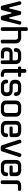

<svg xmlns="http://www.w3.org/2000/svg" viewBox="2408 -3248 846 5703"><g transform="rotate(90 2831.5 -397.0)"><path d="M281 -31 282 -32Q275 -9 255 -2Q235 5 215 5Q196 5 175.5 -2Q155 -9 149 -32L150 -31L19 -549Q7 -591 58 -605Q107 -618 121 -571V-572L202 -246H229L310 -572Q315 -593 332.5 -599.5Q350 -606 365 -606Q382 -606 398.5 -598.5Q415 -591 421 -572Q430 -536 437.5 -505Q445 -474 452 -445Q459 -416 465.5 -388Q472 -360 480 -330L502 -245H529Q549 -326 569.5 -408.5Q590 -491 610 -572L609 -571Q623 -618 672 -605Q723 -593 711 -549L581 -31L582 -32Q576 -9 555.5 -2Q535 5 515 5Q496 5 476 -2Q456 -9 449 -32L450 -31L379 -312H352Z M899 -42Q899 6 844 6Q789 6 789 -42V-752Q789 -800 844 -800Q899 -800 899 -752V-602H1110Q1161 -602 1216 -564Q1270 -526 1270 -444V-42Q1270 6 1215 6Q1160 6 1160 -42V-435Q1160 -461 1144 -485L1145 -484Q1132 -508 1092 -508H899Z M1553 0Q1522 0 1494 -8.5Q1466 -17 1440 -33V-32Q1391 -63 1391 -146V-195Q1391 -236 1405.5 -266.5Q1420 -297 1446 -315H1445Q1470 -332 1498 -340.5Q1526 -349 1552 -349H1773V-442Q1773 -467 1757.5 -487.5Q1742 -508 1705 -508H1588Q1550 -508 1535.5 -489.5Q1521 -471 1521 -446V-438Q1521 -386 1465 -386Q1409 -386 1409 -438V-447Q1409 -488 1423.5 -516Q1438 -544 1463 -563H1462Q1488 -580 1516.5 -591Q1545 -602 1571 -602H1723Q1748 -602 1776.5 -591Q1805 -580 1830 -563H1829Q1855 -544 1869 -513.5Q1883 -483 1883 -443V-42Q1883 6 1828 6Q1817 6 1807.5 5Q1798 4 1790.5 -0.5Q1783 -5 1778.5 -13.5Q1774 -22 1774 -36L1773 -255H1571Q1549 -255 1537 -250Q1525 -245 1518 -234Q1510 -217 1506.5 -207.5Q1503 -198 1503 -186V-147Q1503 -121 1518.5 -107.5Q1534 -94 1572 -94H1684Q1721 -94 1721 -47Q1721 -27 1712 -13.5Q1703 0 1684 0Z M2143 -508V-144Q2143 -118 2154 -104Q2165 -90 2201 -90H2227Q2266 -90 2264 -44Q2264 3 2227 3H2194Q2162 3 2134 -5.5Q2106 -14 2080 -30V-29Q2031 -61 2031 -143V-508H1992Q1956 -508 1954 -555Q1954 -602 1992 -602H2031V-709Q2031 -757 2088 -757Q2143 -757 2143 -709V-602H2226Q2265 -602 2263 -555Q2263 -508 2226 -508Z M2676 -350Q2701 -350 2729.5 -338.5Q2758 -327 2783 -310H2782Q2808 -291 2822 -261Q2836 -231 2836 -189V-159Q2836 -77 2782 -38Q2756 -18 2729 -9Q2702 0 2676 0H2506Q2480 0 2453 -9Q2426 -18 2400 -38Q2346 -76 2346 -159V-171Q2346 -214 2401 -213Q2457 -213 2457 -171V-160Q2457 -136 2472 -115Q2487 -94 2525 -94H2657Q2695 -94 2710 -115Q2725 -136 2725 -160V-188Q2725 -201 2721.5 -213Q2718 -225 2710 -234.5Q2702 -244 2689 -250Q2676 -256 2657 -256H2511Q2460 -256 2404 -292Q2351 -326 2351 -409V-443Q2351 -483 2365 -513.5Q2379 -544 2405 -563H2404Q2429 -580 2457 -591Q2485 -602 2511 -602H2671Q2697 -602 2724.5 -591Q2752 -580 2778 -563H2777Q2803 -544 2817 -513.5Q2831 -483 2831 -443V-434Q2831 -413 2817 -403.5Q2803 -394 2776 -393Q2721 -392 2721 -434V-442Q2721 -467 2705.5 -487.5Q2690 -508 2653 -508H2529Q2492 -508 2476.5 -487.5Q2461 -467 2461 -442V-418Q2461 -392 2476.5 -371Q2492 -350 2529 -350Z M3286 -602Q3312 -602 3339.5 -591Q3367 -580 3393 -563H3392Q3418 -544 3432 -513.5Q3446 -483 3446 -443V-159Q3446 -77 3392 -38Q3339 0 3286 0H3126Q3100 0 3073 -9Q3046 -18 3020 -38Q2966 -76 2966 -159V-443Q2966 -483 2980 -513.5Q2994 -544 3020 -563H3019Q3044 -580 3072 -591Q3100 -602 3126 -602ZM3268 -94Q3305 -94 3320.5 -115Q3336 -136 3336 -160V-442Q3336 -467 3320.5 -487.5Q3305 -508 3268 -508H3144Q3107 -508 3091.5 -487.5Q3076 -467 3076 -442V-160Q3076 -136 3091.5 -115Q3107 -94 3144 -94Z M3682 -160Q3682 -136 3697.5 -115Q3713 -94 3750 -94H3875Q3912 -94 3927.5 -112.5Q3943 -131 3943 -155V-166Q3943 -213 3998 -213Q4053 -213 4053 -166V-154Q4053 -112 4039.5 -85Q4026 -58 3999 -38Q3946 0 3893 0H3725Q3672 0 3622 -38Q3598 -58 3585 -88.5Q3572 -119 3572 -159V-444Q3572 -525 3622 -564Q3647 -582 3673.5 -592.5Q3700 -603 3725 -603H3893Q3917 -603 3946 -593.5Q3975 -584 4000 -568Q4024 -551 4038.5 -521Q4053 -491 4053 -450V-315Q4053 -292 4039.5 -274Q4026 -256 3990 -256H3774Q3738 -256 3736 -303Q3736 -350 3774 -350H3944L3943 -443Q3943 -468 3927.5 -488.5Q3912 -509 3875 -509H3750Q3713 -509 3697.5 -488.5Q3682 -468 3682 -443Z M4384 6Q4382 6 4379 5.5Q4376 5 4373 5Q4368 5 4359 5Q4350 5 4342 4Q4325 3 4313 -5.5Q4301 -14 4296 -26L4128 -542Q4123 -563 4133.5 -579.5Q4144 -596 4167 -604Q4174 -606 4181 -607Q4188 -608 4193 -608Q4224 -608 4236 -574L4309 -347L4386 -109L4536 -574Q4547 -609 4576 -609Q4587 -609 4604 -604Q4630 -597 4640 -580.5Q4650 -564 4643 -542L4476 -26Q4467 2 4429 4Q4427 4 4424.5 4.5Q4422 5 4420 5Q4412 6 4406 6Q4400 6 4395 6Z M4842 -160Q4842 -136 4857.5 -115Q4873 -94 4910 -94H5035Q5072 -94 5087.5 -112.5Q5103 -131 5103 -155V-166Q5103 -213 5158 -213Q5213 -213 5213 -166V-154Q5213 -112 5199.5 -85Q5186 -58 5159 -38Q5106 0 5053 0H4885Q4832 0 4782 -38Q4758 -58 4745 -88.5Q4732 -119 4732 -159V-444Q4732 -525 4782 -564Q4807 -582 4833.5 -592.5Q4860 -603 4885 -603H5053Q5077 -603 5106 -593.5Q5135 -584 5160 -568Q5184 -551 5198.5 -521Q5213 -491 5213 -450V-315Q5213 -292 5199.5 -274Q5186 -256 5150 -256H4934Q4898 -256 4896 -303Q4896 -350 4934 -350H5104L5103 -443Q5103 -468 5087.5 -488.5Q5072 -509 5035 -509H4910Q4873 -509 4857.5 -488.5Q4842 -468 4842 -443Z M5448 -42Q5448 6 5393 6Q5336 6 5336 -42V-456Q5336 -538 5385 -570Q5434 -602 5498 -602H5612Q5649 -602 5649 -555Q5651 -508 5612 -508H5506Q5470 -508 5459 -494Q5448 -480 5448 -455Z"/></g></svg>

Font: Gugi
Style: Regular
Weight: 400
Designer: HBKIM, TJKIM
Foundry: TAE System & Typefaces Co.
Version: Version 3.00